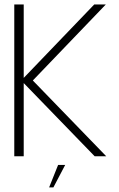

<svg xmlns="http://www.w3.org/2000/svg" viewBox="-20 -695 530 854"><path d="M43.5 0H85.5V-325.5L401 0H452.5L126 -337L450.5 -675H399L85.5 -348.5V-675H43.5ZM198.5 138.5H217.5L270 38.5H238.5Z"/></svg>

Font: Anybody Thin ExtraLight
Style: Regular
Weight: 250
Version: Version 1.113;gftools[0.9.25]